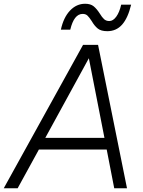

<svg xmlns="http://www.w3.org/2000/svg" viewBox="-52 -1002 760 1022"><path d="M624 0H556L516 -206H155L42 0H-32L390 -763H470ZM421 -692 189 -268H504ZM436 -890Q423 -910 413.5 -919Q404 -928 388 -928Q342 -928 322 -844H272Q286 -909 320.5 -945.5Q355 -982 401 -982Q430 -982 446.5 -968.5Q463 -955 479 -930Q491 -910 502 -900Q513 -890 530 -890Q550 -890 567 -913.5Q584 -937 593 -977H646Q629 -906 598 -871Q567 -836 519 -836Q486 -836 468.5 -850Q451 -864 436 -890Z"/></svg>

Font: Open Sauce One Light Italic
Style: Regular
Weight: 300
Italic angle: -10°
Designer: Alfredo Marco Pradil
Foundry: Creative Sauce Fz LLC
Version: Version 1.477